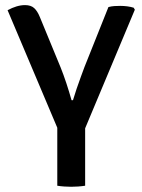

<svg xmlns="http://www.w3.org/2000/svg" viewBox="-20 -710 543 734"><path d="M199 -283.5H305.5V0Q293 2 278.8 3Q264.5 4 252 4Q240.5 4 225.5 3Q210.5 2 199 0ZM394.5 -683Q405.5 -686 417 -686.8Q428.5 -687.5 439.5 -687.5Q453 -687.5 466.5 -685.8Q480 -684 491 -680.5L495.5 -673L296.5 -198H209L9 -671Q26.5 -680.5 43.2 -685.5Q60 -690.5 75.5 -690.5Q98 -690.5 110.5 -679.2Q123 -668 132.5 -644.5L212 -451.5Q222.5 -425.5 233.8 -391.5Q245 -357.5 253.5 -327H259Q265 -347 273 -371Q281 -395 289.5 -417.5Q298 -440 303 -454Z"/></svg>

Font: Signika Light
Style: Regular
Weight: 400
Version: Version 2.003;gftools[0.9.32]